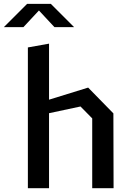

<svg xmlns="http://www.w3.org/2000/svg" viewBox="-64 -996 704 1016"><path d="M424 0H537L536 -396L402.5 -532.5L195.5 -468.5V-765L83.5 -745V0H195.5V-397L362 -432.5L424 -369.5ZM-43.5 -852.5H60L142 -940.5L224 -852.5H328L205 -975.5H79.5Z"/></svg>

Font: Monaspace Krypton Medium
Style: Regular
Weight: 500
Designer: Riley Cran & the Lettermatic Team
Foundry: Lettermatic
Version: Version 1.101 (Monaspace Krypton)